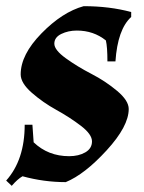

<svg xmlns="http://www.w3.org/2000/svg" viewBox="-21 -575 466 622"><path d="M203 -69Q234 -69 255.5 -81.5Q277 -94 277 -117Q277 -140 241 -167.5Q205 -195 161.5 -219Q118 -243 82 -274.5Q46 -306 46 -334Q46 -398 113.5 -467Q181 -536 250 -555Q334 -555 404 -536V-520Q360 -480 353 -376H327Q327 -423 322 -444Q282 -476 228 -476Q200 -476 177.5 -465Q155 -454 155 -433.5Q155 -413 192.5 -386Q230 -359 275.5 -335.5Q321 -312 358.5 -280.5Q396 -249 396 -222Q396 -166 324.5 -88Q253 -10 192 15Q121 15 52 -4Q36 5 17 27L-1 10Q59 -57 59 -171H84L88 -114Q135 -69 203 -69Z"/></svg>

Font: Almendra SC
Style: Bold
Weight: 700
Designer: Ana Sanfelippo
Foundry: Ana Sanfelippo
Version: Version 1.003